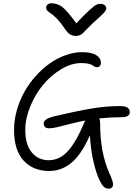

<svg xmlns="http://www.w3.org/2000/svg" viewBox="-20 -1011 804 1160"><path d="M586.9 -987.8Q603 -987.8 612.5 -979.7Q622.1 -971.7 622.1 -960Q622.1 -949.7 608.6 -934.6Q595.2 -919.4 543 -873Q524.9 -856.4 506.8 -837.6Q488.8 -818.8 481.7 -811.5Q474.6 -804.2 463.9 -799.1Q453.1 -793.9 439 -793.9Q417 -793.9 401.4 -804.4Q385.7 -814.9 366.2 -845.2Q345.2 -876.5 323.2 -898.7Q301.3 -920.9 288.3 -929Q275.4 -937 267.1 -945.6Q258.8 -954.1 258.8 -963.9Q258.8 -976.6 267.8 -983.9Q276.9 -991.2 292 -991.2Q327.1 -991.2 357.4 -967.8Q387.7 -944.3 440.9 -870.1Q490.7 -923.3 521 -950.4Q551.3 -977.5 562.7 -982.7Q574.2 -987.8 586.9 -987.8ZM277.8 -235.8Q244.1 -235.8 244.1 -265.1Q244.1 -278.3 258.1 -288.8Q272 -299.3 307.1 -308.1Q434.6 -338.4 526.6 -354.2Q618.7 -370.1 704.1 -370.1Q738.8 -370.1 751.5 -360.1Q764.2 -350.1 764.2 -332Q764.2 -320.3 753.2 -311.8Q742.2 -303.2 722.2 -303.2Q658.7 -303.2 580.1 -295.9Q585 -282.7 585 -265.1Q585 -87.9 641.1 36.1Q663.1 85.4 663.1 102.1Q663.1 114.7 656.2 121.8Q649.4 128.9 637.2 128.9Q618.7 128.9 606 116.5Q593.3 104 580.1 75.2Q562.5 38.1 545.9 -29.1Q529.3 -96.2 522.9 -192.9Q495.6 -130.9 465.6 -87.9Q435.5 -44.9 403.8 -21.5Q372.1 2 341.8 12Q311.5 22 276.9 22Q181.2 22 123 -40.3Q64.9 -102.5 64.9 -226.1Q64.9 -285.6 81.8 -345.2Q98.6 -404.8 127.4 -456.1Q156.2 -507.3 196.3 -552Q236.3 -596.7 281.2 -628.2Q326.2 -659.7 376.5 -677.7Q426.8 -695.8 475.1 -695.8Q533.2 -695.8 561.5 -677.7Q589.8 -659.7 589.8 -631.8Q589.8 -619.6 583 -612.3Q576.2 -605 565.9 -605Q557.6 -605 550.5 -608.9Q543.5 -612.8 537.6 -617.4Q531.7 -622.1 514.2 -626Q496.6 -629.9 469.2 -629.9Q411.6 -629.9 350.6 -593.5Q289.6 -557.1 241.9 -500.5Q194.3 -443.8 163.6 -369.9Q132.8 -295.9 132.8 -225.1Q132.8 -137.2 171.9 -90.1Q210.9 -43 273.9 -43Q340.8 -43 391.1 -99.1Q441.4 -155.3 488.8 -270Q489.7 -272.5 495.1 -283.2Q452.1 -274.9 404.1 -262.5Q356 -250 326.2 -242.9Q296.4 -235.8 277.8 -235.8Z"/></svg>

Font: Shantell Sans Irregular Bouncy
Style: Regular
Weight: 300
Designer: Stephen Nixon, Anya Danilova, Shantell Martin
Foundry: Arrow Type
Version: Version 1.006;[9816181b4]